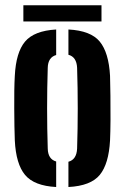

<svg xmlns="http://www.w3.org/2000/svg" viewBox="-20 -724 488 752"><path d="M38 -174Q37 -196.5 36.5 -229.5Q36 -262.5 35.8 -298.8Q35.5 -335 36 -368.8Q36.5 -402.5 38 -427Q42.5 -518.5 78 -561Q113.5 -603.5 200 -608.5V-508.5Q168 -499.5 167 -458.5Q162 -299.5 167 -142Q168 -100.5 200 -91.5V8.5Q114 4 78.2 -38.8Q42.5 -81.5 38 -174ZM248 8.5V-90.5Q280 -99 282 -142Q287 -300.5 282 -458.5Q280 -501 248 -509.5V-608.5Q335.5 -604 370.8 -561Q406 -518 411 -427Q412 -396 412.5 -349Q413 -302 412.8 -254.2Q412.5 -206.5 411 -174Q406 -82 370.8 -39Q335.5 4 248 8.5ZM71.5 -703.5H377.5V-640H71.5Z"/></svg>

Font: Big Shoulders Stencil Display ExtraBold
Style: Regular
Weight: 800
Designer: Patric King
Foundry: XO Type Co
Version: Version 1.000